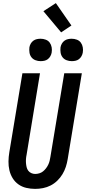

<svg xmlns="http://www.w3.org/2000/svg" viewBox="-20 -1206 554 1234"><path d="M206 8Q177 8 149 1.5Q121 -5 98.5 -21Q76 -37 61.5 -60.5Q47 -84 40.5 -111.5Q34 -139 34.5 -168.5Q35 -198 40 -228L124 -735H237L151 -212Q148 -198 147 -184.5Q146 -171 147 -158Q148 -145 151 -132Q154 -119 161.5 -109Q169 -99 181 -93.5Q193 -88 206 -88Q219 -88 232.5 -92Q246 -96 256.5 -104.5Q267 -113 275.5 -124Q284 -135 290 -147.5Q296 -160 299 -172.5Q302 -185 304 -198L393 -735H506L415 -183Q411 -158 403 -133.5Q395 -109 381.5 -86.5Q368 -64 348.5 -45Q329 -26 305.5 -14Q282 -2 256.5 3Q231 8 206 8ZM441 -813Q424 -813 408 -819Q392 -825 382 -838Q372 -851 369.5 -868Q367 -885 369 -902Q371 -914 377.5 -925.5Q384 -937 394.5 -944.5Q405 -952 417 -954.5Q429 -957 441 -957Q458 -957 474 -951Q490 -945 499.5 -932Q509 -919 512 -902Q515 -885 512 -868Q510 -856 503.5 -844.5Q497 -833 487 -825.5Q477 -818 465 -815.5Q453 -813 441 -813ZM241 -813Q224 -813 208 -819Q192 -825 182 -838Q172 -851 169.5 -868Q167 -885 169 -902Q171 -914 177.5 -925.5Q184 -937 194.5 -944.5Q205 -952 217 -954.5Q229 -957 241 -957Q258 -957 274 -951Q290 -945 299.5 -932Q309 -919 312 -902Q315 -885 312 -868Q310 -856 303.5 -844.5Q297 -833 287 -825.5Q277 -818 265 -815.5Q253 -813 241 -813ZM373 -998 259 -1134 339 -1186 439 -1042Z"/></svg>

Font: Iosevka Oblique
Style: Bold
Weight: 700
Italic angle: -9°
Monospace: yes
Designer: Belleve Invis
Foundry: Belleve Invis
Version: Version 32.5.0; ttfautohint (v1.8.4)